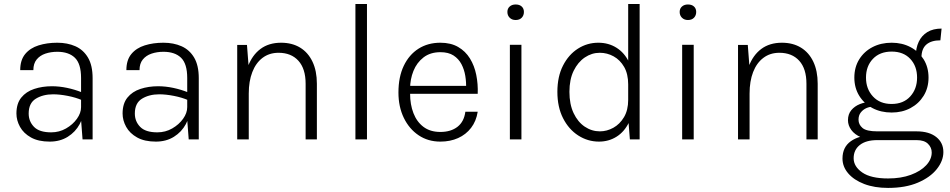

<svg xmlns="http://www.w3.org/2000/svg" viewBox="-20 -700 4770 964"><path d="M394.5 0 387 -98.5V-308.5Q387 -380 356 -410Q325 -440 267.5 -440Q235.5 -440 208 -430.8Q180.5 -421.5 164 -401.2Q147.5 -381 147.5 -348H81.5Q81.5 -398.5 106.5 -428.8Q131.5 -459 173.8 -472.2Q216 -485.5 267.5 -485.5Q318.5 -485.5 358.5 -467.8Q398.5 -450 421.8 -410.8Q445 -371.5 445 -307.5V0ZM229.5 11Q172.5 11 135.5 -9.8Q98.5 -30.5 80.5 -63Q62.5 -95.5 62.5 -130Q62.5 -180 86.8 -210Q111 -240 151.8 -253.5Q192.5 -267 241 -267Q277.5 -267 316.8 -258.8Q356 -250.5 392 -236V-197Q361 -210.5 320.5 -218.5Q280 -226.5 247 -226.5Q196 -226.5 160 -204.5Q124 -182.5 124 -130Q124 -90.5 150.8 -63Q177.5 -35.5 237 -35.5Q277.5 -35.5 311.5 -55Q345.5 -74.5 366.2 -103.5Q387 -132.5 387 -162H401.5Q401.5 -116.5 380.2 -77Q359 -37.5 320.2 -13.2Q281.5 11 229.5 11Z M927.5 0 920 -98.5V-308.5Q920 -380 889 -410Q858 -440 800.5 -440Q768.5 -440 741 -430.8Q713.5 -421.5 697 -401.2Q680.5 -381 680.5 -348H614.5Q614.5 -398.5 639.5 -428.8Q664.5 -459 706.8 -472.2Q749 -485.5 800.5 -485.5Q851.5 -485.5 891.5 -467.8Q931.5 -450 954.8 -410.8Q978 -371.5 978 -307.5V0ZM762.5 11Q705.5 11 668.5 -9.8Q631.5 -30.5 613.5 -63Q595.5 -95.5 595.5 -130Q595.5 -180 619.8 -210Q644 -240 684.8 -253.5Q725.5 -267 774 -267Q810.5 -267 849.8 -258.8Q889 -250.5 925 -236V-197Q894 -210.5 853.5 -218.5Q813 -226.5 780 -226.5Q729 -226.5 693 -204.5Q657 -182.5 657 -130Q657 -90.5 683.8 -63Q710.5 -35.5 770 -35.5Q810.5 -35.5 844.5 -55Q878.5 -74.5 899.2 -103.5Q920 -132.5 920 -162H934.5Q934.5 -116.5 913.2 -77Q892 -37.5 853.2 -13.2Q814.5 11 762.5 11Z M1514.5 0V-279.5Q1514.5 -355 1478.2 -395Q1442 -435 1378.5 -435Q1332 -435 1298.2 -409.5Q1264.5 -384 1246.8 -338Q1229 -292 1229 -230.5H1203.5Q1203.5 -308.5 1224.8 -365.8Q1246 -423 1287.8 -454.2Q1329.5 -485.5 1391.5 -485.5Q1446.5 -485.5 1486.8 -461Q1527 -436.5 1549 -390.2Q1571 -344 1571 -279.5V0ZM1171 0V-474.5H1220L1229 -357.5V0Z M1764.5 0V-680H1822.5V0Z M2191 11Q2129 11 2081.8 -20.8Q2034.5 -52.5 2007.5 -108.2Q1980.5 -164 1980.5 -235.5Q1980.5 -313.5 2007.2 -369.5Q2034 -425.5 2081.2 -455.5Q2128.5 -485.5 2191 -485.5Q2243.5 -485.5 2280.2 -464.2Q2317 -443 2339.5 -406.5Q2362 -370 2371.2 -324Q2380.5 -278 2378.5 -229H2028V-269H2343L2320 -254Q2321.5 -286.5 2316.2 -318.8Q2311 -351 2296.8 -378Q2282.5 -405 2257 -421.5Q2231.5 -438 2191.5 -438Q2140.5 -438 2106.5 -411.8Q2072.5 -385.5 2055.8 -343.8Q2039 -302 2039 -254.5V-230Q2039 -175.5 2055.8 -132Q2072.5 -88.5 2106.2 -63Q2140 -37.5 2191 -37.5Q2243.5 -37.5 2276.8 -63.2Q2310 -89 2316.5 -139H2378.5Q2371 -91.5 2345.2 -58Q2319.5 -24.5 2280 -6.8Q2240.5 11 2191 11Z M2569 -599.5Q2550.5 -599.5 2539 -611Q2527.5 -622.5 2527.5 -640Q2527.5 -657 2539 -667.2Q2550.5 -677.5 2569 -677.5Q2588.5 -677.5 2599.5 -667.2Q2610.5 -657 2610.5 -640Q2610.5 -622.5 2599.5 -611Q2588.5 -599.5 2569 -599.5ZM2540 0V-475H2598V0Z M2987.5 11Q2931 11 2883.2 -19.8Q2835.5 -50.5 2807 -106.5Q2778.5 -162.5 2778.5 -239Q2778.5 -315.5 2806.8 -370.8Q2835 -426 2881.8 -455.8Q2928.5 -485.5 2984 -485.5Q3035.5 -485.5 3075.5 -460.2Q3115.5 -435 3138 -388.2Q3160.5 -341.5 3160.5 -276H3134Q3134 -328.5 3113.8 -363.8Q3093.5 -399 3061 -417Q3028.5 -435 2991.5 -435Q2951 -435 2916.2 -411.5Q2881.5 -388 2860.2 -344.5Q2839 -301 2839 -239Q2839 -176.5 2860 -132Q2881 -87.5 2916 -64Q2951 -40.5 2992 -40.5Q3027 -40.5 3059.5 -58.5Q3092 -76.5 3113 -111.8Q3134 -147 3134 -198.5H3160.5Q3160.5 -132.5 3137.8 -85.5Q3115 -38.5 3075.8 -13.8Q3036.5 11 2987.5 11ZM3142.5 0 3134 -108V-680H3191.5V0Z M3434 -599.5Q3415.5 -599.5 3404 -611Q3392.5 -622.5 3392.5 -640Q3392.5 -657 3404 -667.2Q3415.5 -677.5 3434 -677.5Q3453.5 -677.5 3464.5 -667.2Q3475.5 -657 3475.5 -640Q3475.5 -622.5 3464.5 -611Q3453.5 -599.5 3434 -599.5ZM3405 0V-475H3463V0Z M4029 0V-279.5Q4029 -355 3992.8 -395Q3956.5 -435 3893 -435Q3846.5 -435 3812.8 -409.5Q3779 -384 3761.2 -338Q3743.5 -292 3743.5 -230.5H3718Q3718 -308.5 3739.2 -365.8Q3760.5 -423 3802.2 -454.2Q3844 -485.5 3906 -485.5Q3961 -485.5 4001.2 -461Q4041.5 -436.5 4063.5 -390.2Q4085.5 -344 4085.5 -279.5V0ZM3685.5 0V-474.5H3734.5L3743.5 -357.5V0Z M4439 243.5Q4370.5 243.5 4319 223.8Q4267.5 204 4238.8 170.5Q4210 137 4210 96Q4210 38.5 4252.2 8.8Q4294.5 -21 4362.5 -21L4384.5 3.5Q4328 3.5 4297 28Q4266 52.5 4266 94.5Q4266 136 4309.2 166Q4352.5 196 4439 196Q4504 196 4553.2 177.8Q4602.5 159.5 4630.2 129.8Q4658 100 4658 65.5Q4658 40.5 4639.2 22Q4620.5 3.5 4582 3.5H4384.5Q4336 3.5 4303.5 -10.5Q4271 -24.5 4254.2 -47.5Q4237.5 -70.5 4237.5 -96.5Q4237.5 -126.5 4254.2 -146.8Q4271 -167 4297.5 -177.5Q4324 -188 4353 -188L4360.5 -164Q4345 -164 4329 -156.8Q4313 -149.5 4301.8 -135.2Q4290.5 -121 4290.5 -99Q4290.5 -74.5 4310.5 -57.5Q4330.5 -40.5 4384.5 -40.5H4582Q4645 -40.5 4680.8 -12Q4716.5 16.5 4716.5 63.5Q4716.5 107.5 4683.5 149Q4650.5 190.5 4588.5 217Q4526.5 243.5 4439 243.5ZM4457 -135Q4403 -135 4360.8 -157.2Q4318.5 -179.5 4294 -219.2Q4269.5 -259 4269.5 -310.5Q4269.5 -362.5 4294 -402Q4318.5 -441.5 4360.8 -463.5Q4403 -485.5 4457 -485.5Q4509.5 -485.5 4551.2 -463.5Q4593 -441.5 4617.5 -402Q4642 -362.5 4642 -310.5Q4642 -259 4617.5 -219.2Q4593 -179.5 4551.2 -157.2Q4509.5 -135 4457 -135ZM4456.5 -178Q4516 -178 4550.2 -215.8Q4584.5 -253.5 4584.5 -310.5Q4584.5 -368 4550.2 -404.5Q4516 -441 4457 -441Q4397.5 -441 4362.8 -404.5Q4328 -368 4328 -310.5Q4328 -253.5 4362.8 -215.8Q4397.5 -178 4456.5 -178ZM4606.5 -410.5 4578 -417.5Q4578 -459 4592.8 -490.2Q4607.5 -521.5 4636.2 -539Q4665 -556.5 4707.5 -556.5L4701.5 -497.5Q4655.5 -497.5 4631 -476.2Q4606.5 -455 4606.5 -410.5Z"/></svg>

Font: Karla Light
Style: Regular
Weight: 300
Designer: Jonathan Pinhorn
Version: Version 2.004;gftools[0.9.33]